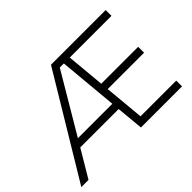

<svg xmlns="http://www.w3.org/2000/svg" viewBox="-134 -989 1266 1266"><g transform="rotate(-45 499.5 -356.0)"><path d="M945 -658H556L581 -389H925V-334H586L612 -54H945V0H562L544 -190H186L73 0H6L435 -712H945ZM539 -244 501 -658H463L218 -244Z"/></g></svg>

Font: Muli Light
Style: Regular
Weight: 300
Designer: Vernon Adams
Foundry: Vernon Adams
Version: Version 2.100